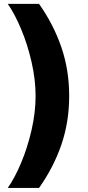

<svg xmlns="http://www.w3.org/2000/svg" viewBox="-20 -842 446 977"><path d="M178.7 114.3H19.5Q55.2 63.5 87.6 -13.7Q120.1 -90.8 140.6 -180.4Q161.1 -270 161.1 -353.5Q161.1 -437 140.6 -526.6Q120.1 -616.2 87.6 -693.6Q55.2 -771 19.5 -822.3H178.7Q252.4 -717.8 292.2 -601.8Q332 -485.8 332 -353.5Q332 -221.2 292.2 -105.5Q252.4 10.3 178.7 114.3Z"/></svg>

Font: WEMIX Pretendard ExtraBold
Style: Regular
Weight: 800
Designer: Base glyphs from Inter by Rasmus Andersson; Hangeul glyphs from Noto Sans CJK(Source Han Sans) by Jang Soo-young and Kan
Foundry: Kil Hyung-jin
Version: Version 1.000